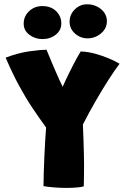

<svg xmlns="http://www.w3.org/2000/svg" viewBox="-20 -900 590 916"><path d="M200 -291.5Q183 -314.5 166.8 -338Q150.5 -361.5 134.2 -385.8Q118 -410 102.2 -436.5Q86.5 -463 70.5 -492.2Q54.5 -521.5 38.8 -554.5Q23 -587.5 7 -625Q65 -647 117.5 -654.8Q170 -662.5 202 -662.5Q206 -653 212.8 -636.5Q219.5 -620 228 -599.8Q236.5 -579.5 245.8 -558.5Q255 -537.5 263.5 -518.5Q272 -499.5 279 -486Q283 -496 290.8 -512.2Q298.5 -528.5 308 -548Q317.5 -567.5 328 -587.8Q338.5 -608 348 -625.5Q357.5 -643 365 -654.5Q398.5 -653.5 433.2 -644Q468 -634.5 498.8 -621.5Q529.5 -608.5 550.5 -596Q528 -566.5 498 -519.8Q468 -473 436 -417.5Q404 -362 375.5 -306Q377 -272.5 378.2 -236Q379.5 -199.5 380.2 -168.2Q381 -137 381 -118Q381 -96 380.8 -72.8Q380.5 -49.5 380.2 -32.5Q380 -15.5 379.5 -11Q373 -8 349.5 -5.8Q326 -3.5 297 -3.5Q266.5 -3.5 236.5 -6Q206.5 -8.5 187.5 -12Q187.5 -40.5 188.8 -78.5Q190 -116.5 191.8 -156.5Q193.5 -196.5 195.8 -232.2Q198 -268 200 -291.5ZM182.5 -713.5Q147.5 -713.5 120.2 -734Q93 -754.5 93 -787Q93 -822.5 119 -846.8Q145 -871 182 -871Q223 -871 247.8 -846.8Q272.5 -822.5 272.5 -788Q272.5 -755.5 246 -734.5Q219.5 -713.5 182.5 -713.5ZM398.5 -717Q363.5 -717 337.8 -740Q312 -763 312 -796.5Q312 -830.5 336.8 -855Q361.5 -879.5 395.5 -879.5Q433.5 -879.5 461.8 -856.5Q490 -833.5 490 -798Q490 -774 476.2 -755.8Q462.5 -737.5 441.5 -727.2Q420.5 -717 398.5 -717Z"/></svg>

Font: Grandstander Thin Black
Style: Regular
Weight: 900
Version: Version 1.200